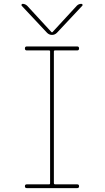

<svg xmlns="http://www.w3.org/2000/svg" viewBox="-20 -970 540 990"><path d="M262.7 -710Q257.8 -710 257.8 -705.1V-25.4Q257.8 -20.5 262.7 -19.5H377.9Q387.7 -19.5 387.7 -9.8Q387.7 0 377.9 0H118.2Q108.4 0 108.4 -9.8Q108.4 -19.5 118.2 -19.5H233.4Q238.3 -19.5 238.3 -25.4V-705.1Q238.3 -710 233.4 -710H118.2Q108.4 -710 108.4 -720.2Q108.4 -730.5 118.2 -730.5H377.9Q387.7 -730.5 387.7 -720.2Q387.7 -710 377.9 -710ZM222.7 -800.8 91.8 -940.4Q89.8 -943.4 91.3 -946.8Q92.8 -950.2 96.7 -950.2Q109.4 -950.2 120.1 -940.4L246.1 -803.7H248H250L376 -940.4Q385.7 -950.2 399.4 -950.2Q403.3 -950.2 405.3 -946.8Q407.2 -943.4 404.3 -940.4L273.4 -800.8Q262.7 -790 248 -790Q233.4 -790 222.7 -800.8Z"/></svg>

Font: Rounded Mgen+ 1mn thin
Style: Regular
Weight: 100
Designer: [Source Han Sans]
Ryoko NISHIZUKA  (kana & ideographs); Paul D. Hunt (Latin, Greek & Cyrillic); Wenlong ZHANG  (bopomofo
Version: Version 1.059.20150602